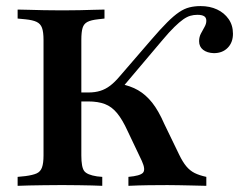

<svg xmlns="http://www.w3.org/2000/svg" viewBox="-20 -602 795 622"><path d="M396 0V-29Q433.9 -32.3 443.1 -42.3Q452.4 -52.4 439.5 -80.6L393.5 -177.4Q376.6 -214.5 359.3 -235.5Q341.9 -256.5 319.8 -264.9Q297.6 -273.4 265.3 -273.4H213.7V-302.4H266.1Q287.9 -302.4 304.8 -307.7Q321.8 -312.9 337.1 -324.6Q352.4 -336.3 368.5 -355.6L470.2 -473.4Q500 -508.1 521.4 -529.4Q542.7 -550.8 560.1 -562.5Q577.4 -574.2 594 -578.2Q610.5 -582.3 629.8 -582.3Q659.7 -582.3 683.1 -571.4Q706.5 -560.5 720.6 -540.3Q734.7 -520.2 734.7 -492.7Q734.7 -464.5 717.7 -447.2Q700.8 -429.8 672.6 -429.8Q650.8 -430.6 637.9 -440.7Q625 -450.8 625 -468.5Q625 -482.3 631 -493.5Q637.1 -504.8 642.7 -514.9Q648.4 -525 648.4 -534.7Q648.4 -545.2 641.1 -549.6Q633.9 -554 619.4 -554Q607.3 -554 596.4 -550.8Q585.5 -547.6 573.4 -539.1Q561.3 -530.6 545.2 -514.9Q529 -499.2 507.3 -473.4L366.9 -307.3L367.7 -330.6Q402.4 -324.2 427.4 -309.7Q452.4 -295.2 473 -269.4Q493.5 -243.5 512.1 -200.8L560.5 -100.8Q571.8 -77.4 583.5 -63.3Q595.2 -49.2 610.5 -41.5Q625.8 -33.9 648.4 -29V0Q619.4 -0.8 598 -1.2Q576.6 -1.6 558.9 -2Q541.1 -2.4 522.6 -2.4Q491.9 -2.4 461.3 -2Q430.6 -1.6 396 0ZM171.8 -2.4Q147.6 -2.4 122.2 -2Q96.8 -1.6 74.6 -1.2Q52.4 -0.8 37.1 0V-29L62.1 -31.5Q86.3 -34.7 98.8 -40.3Q111.3 -46 116.1 -59.7Q121 -73.4 121 -98.4V-472.6Q121 -498.4 116.1 -511.7Q111.3 -525 98.8 -531Q86.3 -537.1 62.1 -539.5L37.1 -541.9V-571Q52.4 -571 74.6 -570.2Q96.8 -569.4 122.2 -569Q147.6 -568.5 171.8 -568.5H181.5H191.1Q214.5 -568.5 238.3 -569Q262.1 -569.4 283.1 -570.2Q304 -571 318.5 -571V-541.9L297.6 -539.5Q275 -537.1 263.3 -531Q251.6 -525 247.6 -511.7Q243.5 -498.4 243.5 -472.6V-98.4Q243.5 -60.5 252.8 -48Q262.1 -35.5 294.4 -30.6L311.3 -29V0Q297.6 -0.8 277.8 -1.2Q258.1 -1.6 235.5 -2Q212.9 -2.4 190.3 -2.4H181.5Z"/></svg>

Font: Playfair 5pt SemiExpanded Light
Style: Bold
Weight: 700
Version: Version 2.203